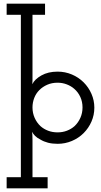

<svg xmlns="http://www.w3.org/2000/svg" viewBox="-20 -770 547 1040"><path d="M238 250V190H156V-9Q156 -25 155.5 -36Q155 -47 154 -56Q159 -45 170 -34Q181 -23 199 -14Q217 -3 240 3Q263 9 292 9Q333 9 369.5 -6.5Q406 -22 433 -49Q460 -76 475.5 -111.5Q491 -147 491 -187Q491 -226 475.5 -261.5Q460 -297 433 -324Q406 -351 369.5 -366.5Q333 -382 292 -382Q241 -382 204.5 -361.5Q168 -341 155 -314Q156 -323 156 -334.5Q156 -346 156 -358V-690H224V-750H16V-690H93V190H16V250ZM292 -322Q318 -322 341.5 -313Q365 -304 382 -289Q403 -271 415 -245Q427 -219 427 -188Q427 -158 415.5 -132Q404 -106 384 -87Q366 -71 342.5 -62Q319 -53 292 -53Q264 -53 240.5 -62Q217 -71 199 -87Q179 -106 167.5 -132Q156 -158 156 -188Q156 -215 165.5 -239.5Q175 -264 193 -282Q211 -300 236 -311Q261 -322 292 -322Z"/></svg>

Font: Josefin Slab Thin SemiBold
Style: Regular
Weight: 600
Version: Version 2.000